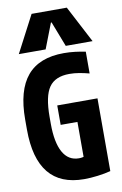

<svg xmlns="http://www.w3.org/2000/svg" viewBox="-107 -1059 714 1128"><g transform="rotate(-10 250.0 -495.0)"><path d="M301 10Q20 10 20 -335V-395Q20 -569 92 -654.5Q164 -740 311 -740Q345 -740 377.5 -736Q410 -732 440 -726V-596Q409 -604 380 -609Q351 -614 322 -614Q237 -614 200.5 -561.5Q164 -509 164 -385V-345Q164 -233 196.5 -174.5Q229 -116 292 -116Q312 -116 330 -123Q348 -130 369 -146L320 -69V-328H220V-444H460V-10Q426 -1 382.5 4.5Q339 10 301 10ZM50 -780 165 -1000H375L490 -780H330L272 -930H268L210 -780Z"/></g></svg>

Font: M PLUS 1 Code
Style: Regular
Weight: 400
Designer: Coji Morishita
Foundry: UNDERFOREST DESIGN
Version: Version 1.005